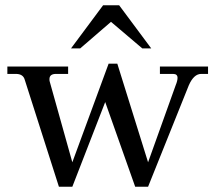

<svg xmlns="http://www.w3.org/2000/svg" viewBox="-20 -710 830 730"><path d="M771 -457V-429H745Q717 -429 698 -386L543 0H494L380 -322L255 0H204L74 -407Q68 -429 40 -429H8V-457H239V-429H193Q168 -429 168 -409Q168 -403 169 -400L255 -93L393 -468H426L543 -93L648 -386Q655 -403 655 -414Q655 -429 638 -429H588V-457ZM433 -690 555 -526H521L402 -627L285 -526H250L372 -690Z"/></svg>

Font: GFS Didot
Style: Regular
Weight: 400
Designer: Takis Katsoulidis and George D. Matthiopoulos
Foundry: Takis Katsoulidis and George D. Matthiopoulos
Version: Version 1.0